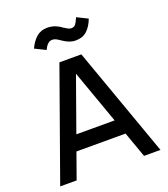

<svg xmlns="http://www.w3.org/2000/svg" viewBox="-159 -1007 979 1119"><g transform="rotate(-20 331.0 -447.5)"><path d="M148 -253H515V-159H148ZM20 0 263 -681H399L642 0H540L322 -611H340L122 0ZM396 -768Q359 -768 319 -796Q302 -808 291 -813.5Q280 -819 268 -819Q238 -819 218 -774L151 -807Q171 -849 198 -872Q225 -895 264 -895Q288 -895 309.5 -887.5Q331 -880 354 -863Q366 -855 376.5 -849.5Q387 -844 397 -844Q414 -844 423 -855Q432 -866 444 -895L511 -862Q495 -819 468 -793.5Q441 -768 396 -768Z"/></g></svg>

Font: Gabarito
Style: Regular
Weight: 400
Designer: Leandro Assis / Alvaro Franca / Felipe Casaprima
Foundry: Naipe Foundry
Version: Version 1.000